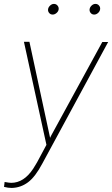

<svg xmlns="http://www.w3.org/2000/svg" viewBox="-61 -741 569 975"><path d="M193.4 -41 198.2 -51.3 458.5 -527.8H488.3L154.3 88.9Q118.2 157.2 81.1 184.8Q43.9 212.4 -1.5 213.4Q-20 213.4 -40.5 208L-37.6 183.1Q-12.7 187.5 -4.4 187.5Q60.5 187.5 107.9 115.2L127.4 83L174.8 -5.4L60.5 -528.8H88.4ZM183.1 -694.3Q184.6 -704.6 193.6 -712.9Q202.6 -721.2 212.9 -721.2Q224.1 -721.2 231.2 -712.6Q238.3 -704.1 236.8 -693.4Q235.4 -683.1 226.1 -675Q216.8 -667 206.5 -667Q195.3 -667 188.5 -675.3Q181.6 -683.6 183.1 -694.3ZM394 -694.3Q395.5 -704.6 404.3 -712.9Q413.1 -721.2 423.8 -721.2Q435.1 -721.2 442.1 -712.6Q449.2 -704.1 447.3 -693.4Q445.8 -683.1 436.8 -675Q427.7 -667 417.5 -667Q406.2 -667 399.4 -675.3Q392.6 -683.6 394 -694.3Z"/></svg>

Font: Roboto Thin
Style: Italic
Weight: 250
Italic angle: -12°
Designer: Google
Version: Version 2.134; 2016